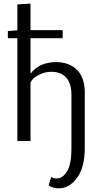

<svg xmlns="http://www.w3.org/2000/svg" viewBox="-20 -772 552 1051"><path d="M302 259Q271 259 246 243L260 197Q276 205 290 205Q323 205 346.5 167Q370 129 371 49V-252Q371 -316 342 -347.5Q313 -379 262 -379Q227 -379 198 -364.5Q169 -350 160.5 -340Q152 -330 147 -322V0H75V-563H23V-602L75 -606V-748L147 -752V-607H323V-563H147V-371H149L152 -374Q154 -378 159 -383Q164 -388 171.5 -394.5Q179 -401 190.5 -408Q202 -415 215.5 -420Q229 -425 247.5 -428.5Q266 -432 286 -432Q359 -432 401.5 -389.5Q444 -347 444 -267V38Q444 145 401.5 202Q359 259 302 259Z"/></svg>

Font: Arsenal
Style: Regular
Weight: 400
Designer: Andrij Shevchenko
Foundry: Stairsfor
Version: Version 2.001;PS 002.001;hotconv 1.0.88;makeotf.lib2.5.64775